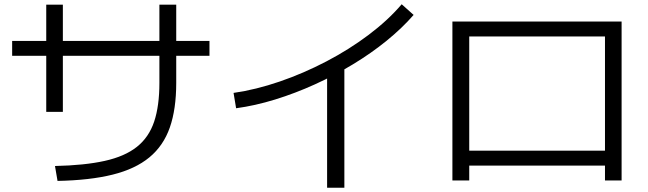

<svg xmlns="http://www.w3.org/2000/svg" viewBox="-20 -814 3040 901"><path d="M238 -35Q377 -38 471.5 -59Q566 -80 622.5 -125Q679 -170 703.5 -243.5Q728 -317 728 -425V-792H807V-425Q807 -302 777 -216Q747 -130 681 -75.5Q615 -21 508.5 5.5Q402 32 250 35ZM197 -289V-792H275V-289ZM37 -552V-622H963V-552Z M1076 -378Q1181 -393 1293 -431.5Q1405 -470 1512 -526Q1619 -582 1710 -650.5Q1801 -719 1865 -794L1921 -744Q1867 -682 1794.5 -623Q1722 -564 1636 -512Q1550 -460 1457.5 -418Q1365 -376 1271 -347Q1177 -318 1088 -306ZM1515 67V-506H1596V67Z M2103 33V-713H2897V33H2819V-37H2182V33ZM2182 -107H2819V-643H2182Z"/></svg>

Font: M PLUS 1 Code
Style: Regular
Weight: 400
Designer: Coji Morishita
Foundry: UNDERFOREST DESIGN
Version: Version 1.005